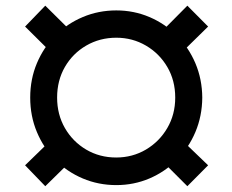

<svg xmlns="http://www.w3.org/2000/svg" viewBox="-20 -639 814 673"><path d="M387.7 9.8Q325.2 9.8 270.3 -13.4Q215.3 -36.6 174.1 -78.4Q132.8 -120.1 109.4 -176Q85.9 -231.9 85.9 -296.9Q85.9 -361.8 109.4 -417.5Q132.8 -473.1 174.1 -514.6Q215.3 -556.2 270.3 -579.3Q325.2 -602.5 387.7 -602.5Q449.2 -602.5 503.7 -579.3Q558.1 -556.2 599.6 -514.6Q641.1 -473.1 664.8 -417.5Q688.5 -361.8 689 -296.9Q688.5 -231.9 664.8 -176Q641.1 -120.1 599.6 -78.4Q558.1 -36.6 503.7 -13.4Q449.2 9.8 387.7 9.8ZM387.2 -86.9Q444.3 -86.9 491.5 -114.7Q538.6 -142.6 566.4 -190.2Q594.2 -237.8 594.2 -296.9Q594.2 -356.9 566.4 -404.3Q538.6 -451.7 491.5 -479.2Q444.3 -506.8 387.7 -506.8Q329.6 -506.8 282.2 -479.2Q234.9 -451.7 207.5 -404.3Q180.2 -356.9 180.2 -296.9Q180.2 -237.8 207.5 -190.2Q234.9 -142.6 282 -114.7Q329.1 -86.9 387.2 -86.9ZM606.9 -445.3 536.1 -517.6 636.7 -619.1 709.5 -545.9ZM636.7 13.7 536.1 -86.9 606.9 -158.2 709.5 -59.6ZM138.7 13.7 67.9 -59.6 169.4 -158.2 241.2 -86.9ZM169.4 -445.3 67.9 -545.9 138.7 -619.1 241.2 -517.6Z"/></svg>

Font: Inter 16pt ExtraBold
Style: Regular
Weight: 800
Version: Version 4.001;git-66647c0bb